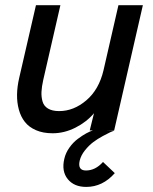

<svg xmlns="http://www.w3.org/2000/svg" viewBox="-20 -508 598 748"><path d="M314.9 156.2Q351.6 156.2 381.3 123L427.2 166.5Q379.9 220.2 315.9 220.2Q268.6 220.2 243.9 189.7Q219.2 159.2 230.5 110.8Q235.8 87.4 250.5 66.9Q265.1 46.4 283.2 33Q301.3 19.5 315.7 11.7Q330.1 3.9 341.8 0H329.6L346.2 -66.9Q317.4 -32.7 273.9 -10.7Q230.5 11.2 185.1 11.2Q147.9 11.2 120.4 -0.7Q92.8 -12.7 76.9 -33Q61 -53.2 53.5 -80.8Q45.9 -108.4 46.4 -139.4Q46.9 -170.4 54.7 -204.1L120.1 -487.8H215.3L148.4 -196.3Q142.6 -170.4 141.6 -150.4Q140.6 -130.4 145.8 -112.5Q150.9 -94.7 167.2 -85Q183.6 -75.2 210.4 -75.2Q267.1 -75.2 316.4 -117.2Q365.7 -159.2 383.3 -234.4L441.4 -487.8H536.6L424.8 0H393.6L424.8 1Q418.9 2.9 410.2 6.8Q401.4 10.7 380.6 22Q359.9 33.2 343.3 45.7Q326.7 58.1 311 77.6Q295.4 97.2 290.5 117.7Q281.7 156.2 314.9 156.2Z"/></svg>

Font: HK Grotesk Medium Italic
Style: Regular
Weight: 500
Italic angle: -13°
Designer: Alfredo Marco Pradil and Stefan Peev
Foundry: Hanken Design Co.
Version: Version 1.000;PS 001.000;hotconv 1.0.88;makeotf.lib2.5.64775